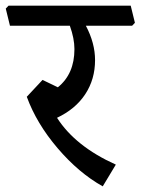

<svg xmlns="http://www.w3.org/2000/svg" viewBox="-50 -619 493 673"><path d="M251 -528.8Q283.2 -467.8 283.2 -408.2Q283.2 -341.3 249 -289.1Q214.8 -236.8 149.9 -206.1Q213.9 -106 356 -42L310.1 34.2Q226.1 -12.7 152.1 -99.4Q78.1 -186 43.9 -279.8L99.1 -338.9L152.8 -313Q210.9 -359.9 210.9 -446.8Q210.9 -483.9 194.8 -528.8H-15.1L-29.8 -588.9L-20 -599.1H408.2L422.9 -539.1L413.1 -528.8Z"/></svg>

Font: Sura
Style: Regular
Weight: 400
Designer: Carolina Giovagnoli
Foundry: Huerta Tipografica
Version: Version 1.003;PS 001.002;hotconv 1.0.70;makeotf.lib2.5.58329